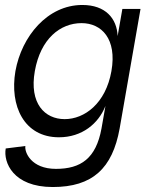

<svg xmlns="http://www.w3.org/2000/svg" viewBox="-20 -536 649 772"><path d="M192 216C352 216 432 141 461 -19L545 -500H472L453 -391C450 -462 404 -516 311 -516C171 -516 67 -390 42 -250C18 -110 77 16 217 16C310 16 376 -39 404 -110L388 -19C366 101 305 143 205 143C105 143 78 76 82 51L3 61C-7 116 32 216 192 216ZM120 -250C143 -380 222 -443 308 -443C388 -443 451 -380 428 -250C405 -120 320 -57 240 -57C160 -57 97 -120 120 -250Z"/></svg>

Font: Uncut Sans
Style: Italic
Weight: 400
Italic angle: -10°
Designer: Kasper Nordkvist
Foundry: Uncut Type
Version: Version 1.111;FEAKit 1.0